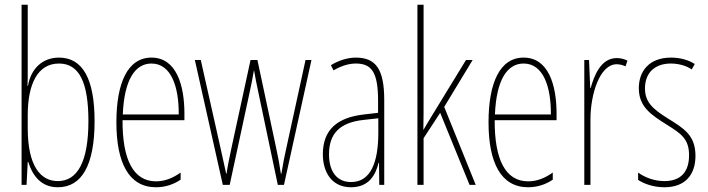

<svg xmlns="http://www.w3.org/2000/svg" viewBox="-20 -780 2988 810"><path d="M97 -481V-760H71V0H92L97 -97H99C119 -34 157 10 224 10C325 10 379 -83 379 -269C379 -445 330 -537 229 -537C158 -537 110 -489 98 -418H96C97 -435 97 -459 97 -481ZM229 -512C316 -512 353 -429 353 -269C353 -96 306 -16 224 -16C149 -16 97 -83 97 -239V-294C97 -426 139 -512 229 -512Z M619 -537C518 -537 471 -429 471 -264C471 -94 523 10 638 10C679 10 714 -3 742 -22V-52C707 -27 673 -15 638 -15C543 -15 496 -106 497 -273H758V-301C758 -421 724 -537 619 -537ZM619 -512C702 -512 735 -414 734 -297H498C504 -442 549 -512 619 -512Z M1070 -390 1152 0H1178L1294 -527H1269L1187 -151C1179 -115 1177 -105 1167 -47H1165C1160 -82 1153 -120 1145 -156L1066 -527H1037L958 -163C950 -126 939 -73 936 -48H934C926 -83 919 -118 910 -157L827 -527H802L920 0H949L1033 -390C1040 -421 1046 -453 1051 -482H1052C1057 -453 1063 -422 1070 -390Z M1481 -537C1447 -537 1408 -525 1376 -505L1387 -483C1424 -505 1457 -512 1481 -512C1548 -512 1575 -475 1575 -355V-304L1514 -297C1404 -284 1342 -234 1342 -129C1342 -57 1377 10 1461 10C1537 10 1565 -43 1577 -93H1579L1580 0H1601V-358C1601 -489 1565 -537 1481 -537ZM1513 -274 1576 -281V-220C1576 -97 1545 -12 1461 -12C1403 -12 1368 -54 1368 -129C1368 -217 1414 -263 1513 -274Z M1767 -361V-760H1741V0H1767V-197L1837 -304L1961 0H1987L1854 -329L1974 -527H1946L1798 -285C1786 -266 1780 -255 1767 -233H1766C1767 -278 1767 -314 1767 -361Z M2189 -537C2088 -537 2041 -429 2041 -264C2041 -94 2093 10 2208 10C2249 10 2284 -3 2312 -22V-52C2277 -27 2243 -15 2208 -15C2113 -15 2066 -106 2067 -273H2328V-301C2328 -421 2294 -537 2189 -537ZM2189 -512C2272 -512 2305 -414 2304 -297H2068C2074 -442 2119 -512 2189 -512Z M2582 -535C2515 -535 2487 -462 2472 -409H2470L2465 -527H2445V0H2471V-277C2471 -380 2509 -509 2582 -509C2596 -509 2611 -504 2619 -500L2627 -524C2613 -532 2595 -535 2582 -535Z M2914 -123C2914 -210 2864 -239 2798 -280C2734 -320 2701 -349 2701 -407C2701 -475 2745 -512 2810 -512C2842 -512 2876 -503 2898 -487L2911 -510C2885 -527 2849 -537 2811 -537C2718 -537 2675 -479 2675 -408C2675 -330 2726 -296 2793 -254C2852 -217 2887 -195 2887 -125C2887 -56 2853 -16 2783 -16C2741 -16 2701 -31 2672 -52V-21C2695 -6 2734 10 2783 10C2871 10 2914 -43 2914 -123Z"/></svg>

Font: Noto Sans Tamil ExtraCondensed Thin
Style: Regular
Weight: 100
Width: 2
Designer: Jelle Bosma - Monotype Design Team
Foundry: Monotype Imaging Inc.
Version: Version 2.004